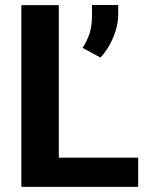

<svg xmlns="http://www.w3.org/2000/svg" viewBox="-20 -731 581 751"><path d="M520.5 -114.3V0H63.5V-710.9H210V-114.3ZM442.4 -711.4V-676.3Q442.4 -630.4 422.4 -583.3Q402.3 -536.1 372.6 -505.9L303.2 -543.9Q320.3 -570.3 330.1 -599.4Q339.8 -628.4 339.8 -669.4V-711.4Z"/></svg>

Font: Vazirmatn RD UI FD
Style: Bold
Weight: 700
Designer: Saber Rastikerdar
Foundry: Saber Rastikerdar
Version: Version 33.003